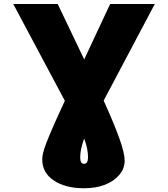

<svg xmlns="http://www.w3.org/2000/svg" viewBox="-20 -748 861 983"><path d="M47.9 -727.5H275.4L411.1 -443.8L543.9 -727.5H772.5L510.7 -232.9Q564 -115.7 591.1 -39.6Q618.2 36.6 618.2 74.2Q618.2 113.8 592 146Q565.9 178.2 519.3 197Q472.7 215.8 410.2 215.8Q315.4 215.8 255.9 176.3Q196.3 136.7 196.3 68.4Q196.3 54.7 200.2 36.9Q204.1 19 215.8 -12.2Q227.5 -43.5 250.5 -96.2Q273.4 -148.9 312 -231.9ZM411.1 -38.6Q390.6 15.1 390.6 57.6Q390.6 90.8 410.2 90.8Q430.7 90.8 430.7 56.6Q430.7 14.6 411.1 -38.6Z"/></svg>

Font: Inter Black
Style: Regular
Weight: 900
Designer: Rasmus Andersson
Foundry: rsms
Version: Version 4.000;git-a52131595